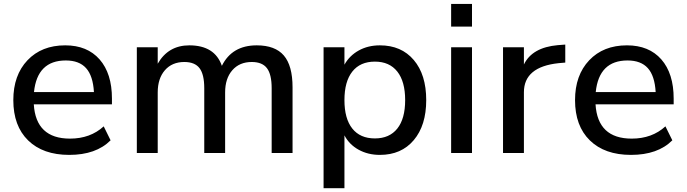

<svg xmlns="http://www.w3.org/2000/svg" viewBox="-20 -780 3503 979"><path d="M333 9.8Q199.2 9.8 123.5 -64Q47.9 -137.7 47.9 -269.5Q47.9 -396.5 120.1 -472.7Q192.4 -548.8 312.5 -548.8Q424.8 -548.8 487.8 -477.1Q550.8 -405.3 550.8 -277.3V-248H152.3Q163.1 -73.2 336.9 -73.2Q440.4 -73.2 508.8 -135.7L543.9 -64.5Q469.7 9.8 333 9.8ZM153.3 -310.5H459Q454.1 -393.6 418.9 -432.6Q383.8 -471.7 315.4 -471.7Q169.9 -471.7 153.3 -310.5Z M677.7 0V-539.1H784.2V-455.1Q837.9 -548.8 945.3 -548.8Q1075.2 -548.8 1111.3 -444.3Q1163.1 -548.8 1289.1 -548.8Q1382.8 -548.8 1427.2 -497.1Q1471.7 -445.3 1471.7 -335V0H1365.2V-330.1Q1365.2 -400.4 1341.3 -432.1Q1317.4 -463.9 1263.7 -463.9Q1201.2 -463.9 1164.6 -421.9Q1127.9 -379.9 1127.9 -308.6V0H1021.5V-330.1Q1021.5 -400.4 997.6 -432.1Q973.6 -463.9 919.9 -463.9Q857.4 -463.9 820.8 -421.9Q784.2 -379.9 784.2 -308.6V0Z M1917 -548.8Q2026.4 -548.8 2089.8 -474.1Q2153.3 -399.4 2153.3 -269.5Q2153.3 -140.6 2089.8 -65.4Q2026.4 9.8 1917 9.8Q1856.4 9.8 1808.6 -16.6Q1760.7 -43 1736.3 -89.8V179.7H1629.9V-539.1H1736.3V-450.2Q1761.7 -496.1 1809.1 -522.5Q1856.4 -548.8 1917 -548.8ZM1891.6 -74.2Q1965.8 -74.2 2005.9 -124.5Q2045.9 -174.8 2045.9 -269.5Q2045.9 -364.3 2005.9 -415Q1965.8 -465.8 1891.6 -465.8Q1816.4 -465.8 1776.4 -415Q1736.3 -364.3 1736.3 -269.5Q1736.3 -174.8 1776.4 -124.5Q1816.4 -74.2 1891.6 -74.2Z M2280.3 -644.5V-759.8H2386.7V-644.5ZM2280.3 0V-539.1H2386.7V0Z M2544.9 0V-539.1H2651.4V-451.2Q2693.4 -538.1 2824.2 -549.8L2862.3 -552.7V-460.9L2829.1 -458Q2651.4 -439.5 2651.4 -309.6V0Z M3197.3 9.8Q3063.5 9.8 2987.8 -64Q2912.1 -137.7 2912.1 -269.5Q2912.1 -396.5 2984.4 -472.7Q3056.6 -548.8 3176.8 -548.8Q3289.1 -548.8 3352.1 -477.1Q3415 -405.3 3415 -277.3V-248H3016.6Q3027.3 -73.2 3201.2 -73.2Q3304.7 -73.2 3373 -135.7L3408.2 -64.5Q3334 9.8 3197.3 9.8ZM3017.6 -310.5H3323.2Q3318.4 -393.6 3283.2 -432.6Q3248 -471.7 3179.7 -471.7Q3034.2 -471.7 3017.6 -310.5Z"/></svg>

Font: Min Sans Medium
Style: Regular
Weight: 500
Designer: Jinseong-Kim, NotoSansCJK, Nunito
Foundry: Jinseong-Kim
Version: Version 1.400;Glyphs 3.1.2 (3151)